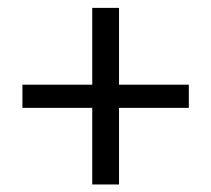

<svg xmlns="http://www.w3.org/2000/svg" viewBox="-20 -559 546 497"><path d="M218.8 -81.5V-279.8H38.1V-339.8H218.8V-538.6H288.1V-339.8H468.8V-279.8H288.1V-81.5Z"/></svg>

Font: Elstob 6pt SemiBold
Style: Regular
Weight: 600
Designer: Peter S. Baker
Version: Version 1.015